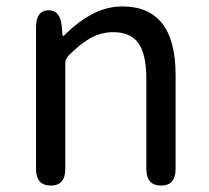

<svg xmlns="http://www.w3.org/2000/svg" viewBox="-20 -577 651 597"><path d="M138 0Q92 0 92 -52V-492Q92 -543 129 -545Q167 -547 172 -496L174 -471Q175 -465 176.5 -465Q178 -465 189 -476Q223 -509 261 -530Q309 -557 360 -557Q526 -557 526 -344V-52Q526 0 481 0Q435 0 435 -52V-332Q435 -408 410.5 -442.5Q386 -477 332 -477Q292 -477 257 -456Q228 -439 194 -405Q183 -394 183 -379V-52Q183 0 138 0Z"/></svg>

Font: Resource Han Rounded KR
Style: Regular
Weight: 400
Designer: Cyano Hao (round all glyphs); Ryoko NISHIZUKA 西塚涼子 (kana, bopomofo & ideographs); Paul D. Hunt (Latin, Greek & Cyrillic)
Foundry: Cyano Hao
Version: 0.990